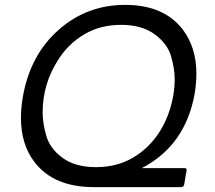

<svg xmlns="http://www.w3.org/2000/svg" viewBox="-20 -768 882 788"><path d="M724 0H365Q202 0 123 -101Q66 -174 66 -284Q66 -325 74 -372Q104 -542 220 -645Q336 -748 494 -748Q652 -748 730 -647Q786 -573 786 -466Q786 -427 779 -384Q741 -171 562 -78H738Q746 -78 746 -70L736 -11Q734 -1 724 0ZM374 -82Q459 -82 525 -120.5Q591 -159 633.5 -225Q676 -291 691 -375Q697 -411 697 -443Q697 -486 682 -537.5Q667 -589 614.5 -627.5Q562 -666 477 -666Q392 -666 326.5 -627.5Q261 -589 219 -523Q155 -424 155 -306Q155 -263 170 -210.5Q185 -158 237 -120Q289 -82 374 -82Z"/></svg>

Font: YamahaIndonesia935. App
Style: Italic
Weight: 400
Italic angle: -10°
Designer: Dalton Maag Ltd
Foundry: Dalton Maag Ltd
Version: Version 1.002; January 01, 2024; Regular/Italic